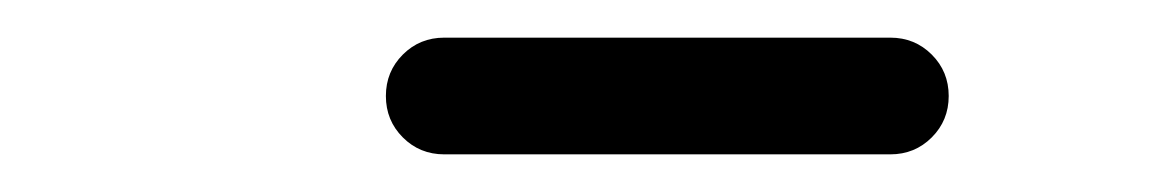

<svg xmlns="http://www.w3.org/2000/svg" viewBox="-20 -620 614 102"><path d="M453 -600Q466 -600 475 -591Q484 -582 484 -569Q484 -556 475 -547Q466 -538 453 -538H216Q203 -538 194 -547Q185 -556 185 -569Q185 -582 194 -591Q203 -600 216 -600Z"/></svg>

Font: Libertine Sup Medium
Style: Regular
Weight: 500
Designer: Bastien Sozeau
Foundry: NBR — Bastien Sozeau
Version: Version 2.003; ttfautohint (v1.8.4.7-5d5b);gftools[0.9.33]